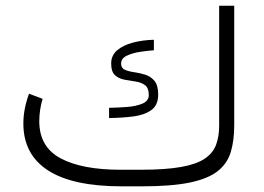

<svg xmlns="http://www.w3.org/2000/svg" viewBox="-20 -658 934 678"><path d="M477.5 -58.6Q564.9 -58.6 619.4 -68.4Q673.8 -78.1 702.9 -97.7Q731.9 -117.2 742.9 -146.5Q753.9 -175.8 753.9 -214.8V-637.7H807.1V-215.8Q807.1 -161.6 794.9 -121.1Q782.7 -80.6 748.8 -53.7Q714.8 -26.9 650.4 -13.4Q585.9 0 481 0H410.2Q236.3 0 149.4 -56.4Q62.5 -112.8 62.5 -221.7Q62.5 -249 67.9 -275.6Q73.2 -302.2 82.5 -327.1L130.4 -309.1Q118.7 -269.5 118.7 -229Q119.1 -138.7 194.6 -98.6Q270 -58.6 405.3 -58.6ZM365.2 -277.3Q396 -277.8 428.5 -280.3Q460.9 -282.7 483.2 -292.2Q505.4 -301.8 505.4 -322.3Q505.4 -347.7 491.9 -357.4Q478.5 -367.2 458.7 -370.1Q439 -373 419.2 -376.7Q399.4 -380.4 386 -392.6Q372.6 -404.8 372.6 -434.1Q372.6 -462.4 393.8 -480.5Q415 -498.5 449.7 -507.6Q484.4 -516.6 523.4 -517.6V-480.5Q502 -479 474.6 -474.9Q447.3 -470.7 427.5 -461.2Q407.7 -451.7 407.7 -433.6Q407.7 -417.5 420.9 -411.6Q434.1 -405.8 453.6 -403.1Q473.1 -400.4 492.7 -394.3Q512.2 -388.2 525.4 -372.6Q538.6 -356.9 538.6 -324.2Q538.6 -286.6 514.4 -269.3Q490.2 -252 450.9 -246.8Q411.6 -241.7 365.2 -241.2Z"/></svg>

Font: Vazir Thin UI
Style: Thin-UI
Weight: 100
Designer: Saber Rastikerdar
Foundry: Saber Rastikerdar
Version: Version 30.0.0